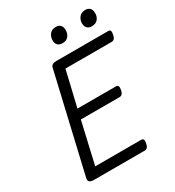

<svg xmlns="http://www.w3.org/2000/svg" viewBox="-249 -1234 1259 1379"><g transform="rotate(-30 381.0 -544.5)"><path d="M118 0Q94 0 83 -9.5Q72 -19 77 -40L265 -848Q268 -861 279.5 -868Q291 -875 311 -875H742Q755 -875 759.5 -866Q764 -857 759 -835Q756 -815 747 -805Q738 -795 726 -795H341L272 -503H592Q604 -503 609 -493.5Q614 -484 610 -463Q606 -442 597 -432.5Q588 -423 575 -423H254L175 -80H557Q569 -80 574 -71Q579 -62 574 -40Q571 -20 562 -10Q553 0 541 0ZM413 -963Q390 -963 376 -976.5Q362 -990 362 -1017Q362 -1045 379 -1067Q396 -1089 431 -1089Q453 -1089 467 -1075.5Q481 -1062 481 -1034Q481 -1006 465 -984.5Q449 -963 413 -963ZM657 -963Q635 -963 620.5 -976.5Q606 -990 606 -1017Q606 -1045 623.5 -1067Q641 -1089 675 -1089Q697 -1089 711 -1075.5Q725 -1062 725 -1034Q726 -1006 709 -984.5Q692 -963 657 -963Z"/></g></svg>

Font: Playwrite AT
Style: Italic
Weight: 400
Italic angle: -13.0072°
Designer: Veronika Burian, José Scaglione
Foundry: TypeTogether
Version: Version 1.002